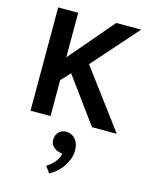

<svg xmlns="http://www.w3.org/2000/svg" viewBox="-138 -716 877 1131"><g transform="rotate(15 300.0 -150.5)"><path d="M73 0V-630H195V-358L427 -630H579L335 -354L599 0H448L247 -275L195 -219V0ZM302 193Q280 188 263 172Q246 156 246 129Q246 103 263 84Q280 65 311 65Q323 65 336.5 70Q350 75 361.5 86.5Q373 98 380 116Q387 134 387 160Q387 186 378 211Q369 236 353.5 258.5Q338 281 317.5 299Q297 317 275 329L246 289Q273 274 294 248.5Q315 223 319 196Z"/></g></svg>

Font: Ek Mukta SemiBold
Style: Regular
Weight: 600
Designer: Girish Dalvi and Yashodeep Gholap
Foundry: Ek Type
Version: Version 2.538;PS 1.002;hotconv 16.6.51;makeotf.lib2.5.65220;